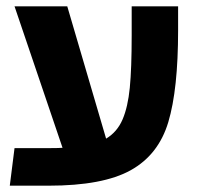

<svg xmlns="http://www.w3.org/2000/svg" viewBox="-20 -588 628 608"><path d="M544 -568V-492Q544 -305 513 -201.5Q482 -98 394 -49Q306 0 134 0H11L26 -119H141Q166 -119 178 -120L26 -568H193L316 -149Q351 -170 368 -209.5Q385 -249 391 -310Q397 -371 397 -476V-568Z"/></svg>

Font: FiraGOUPP
Style: Bold
Weight: 700
Designer: bBox Type
Foundry: bBox Type GmbH
Version: Version 1.001